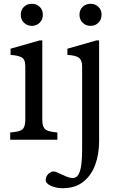

<svg xmlns="http://www.w3.org/2000/svg" viewBox="-20 -740 629 1017"><path d="M34 0V-38L57 -41Q93 -45 103.5 -60Q114 -75 114 -106V-389Q114 -426 94 -436.5Q74 -447 36 -449V-482L190 -526H204V-106Q204 -75 215 -60Q226 -45 262 -41L284 -38V0ZM149 -603Q124 -603 107 -619.5Q90 -636 90 -662Q90 -688 107 -704Q124 -720 149 -720Q173 -720 190 -704Q207 -688 207 -662Q207 -636 190 -619.5Q173 -603 149 -603ZM311 257Q278 257 250 244.5Q222 232 222 213Q222 200 230 188.5Q238 177 251.5 171Q265 165 280 172L329 194Q344 200 351.5 201.5Q359 203 365 203Q386 203 396.5 183Q407 163 411 129.5Q415 96 415 56V-389Q415 -421 398 -434Q381 -447 337 -449V-482L491 -526H505V9Q505 76 484.5 132.5Q464 189 421 223Q378 257 311 257ZM460 -603Q435 -603 418 -619.5Q401 -636 401 -662Q401 -688 418 -704Q435 -720 460 -720Q484 -720 501 -704Q518 -688 518 -662Q518 -636 501 -619.5Q484 -603 460 -603Z"/></svg>

Font: Hedvig Letters Serif
Style: Regular
Weight: 400
Designer: Alexander Örn & Tor Weibull
Foundry: Kanon Foundry
Version: Version 1.000